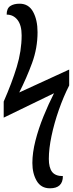

<svg xmlns="http://www.w3.org/2000/svg" viewBox="-21 -780 394 1038"><path d="M249 238Q201 238 177.5 198Q154 158 154 101Q154 46 170.5 -19Q187 -84 214 -150.5Q241 -217 271 -276L-1 -144V-231Q43 -331 69.5 -418Q96 -505 96 -589Q96 -644 73.5 -672.5Q51 -701 15 -701Q15 -734 34 -747Q53 -760 85 -760Q134 -760 158 -716Q182 -672 182 -606Q182 -520 152.5 -439.5Q123 -359 83 -280L353 -404V-318Q322 -257 297 -185.5Q272 -114 257.5 -45Q243 24 243 79Q243 126 260.5 149Q278 172 319 172Q319 238 249 238Z"/></svg>

Font: Noto Serif ExtraCondensed SemiBold
Style: Regular
Weight: 600
Width: 2
Designer: Monotype Design Team
Foundry: Monotype Imaging Inc.
Version: Version 2.015; ttfautohint (v1.8.4.7-5d5b)